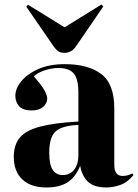

<svg xmlns="http://www.w3.org/2000/svg" viewBox="-20 -816 611 850"><path d="M185 14Q117 14 79 -21.5Q41 -57 41 -122Q41 -175 68 -207Q95 -239 157.5 -255.5Q220 -272 327 -278V-407Q327 -466 306.5 -490.5Q286 -515 238 -515Q209 -515 177.5 -504.5Q146 -494 130 -478Q167 -435 178 -414Q189 -393 189 -380Q189 -359 171 -343Q153 -327 120 -327Q83 -327 65.5 -345Q48 -363 48 -392Q48 -424 74.5 -456.5Q101 -489 150 -510.5Q199 -532 267 -532Q370 -532 428 -488.5Q486 -445 486 -335V-86Q486 -37 523 -37Q544 -37 566 -48L571 -41Q544 -8 512 3Q480 14 451 14Q397 14 370 -11Q343 -36 335 -82Q314 -31 278.5 -8.5Q243 14 185 14ZM258 -41Q290 -41 308.5 -65Q327 -89 327 -128V-263Q255 -260 226.5 -234.5Q198 -209 198 -140Q198 -88 213 -64.5Q228 -41 258 -41ZM265 -582Q249 -582 237.5 -589.5Q226 -597 211 -620L96 -787L104 -795L266 -695L429 -796L437 -787L320 -616Q307 -596 293.5 -589Q280 -582 265 -582Z"/></svg>

Font: Literata 72pt
Style: Bold
Weight: 700
Designer: Latin by Veronika Burian and Jose Scaglione. Greek by Irene Vlachou. Cyrillic by Vera Evstafieva.
Foundry: TypeTogether
Version: Version 3.002